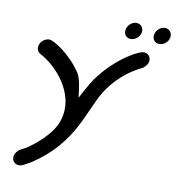

<svg xmlns="http://www.w3.org/2000/svg" viewBox="-88 -865 887 965"><g transform="rotate(10 355.5 -382.5)"><path d="M710.6 -743.6C714.7 -767.3 699 -786.4 676.3 -786.4C653.6 -786.4 632 -767.3 627.8 -743.6C623.7 -720 638.7 -701.8 661.4 -701.8C684.1 -701.8 706.4 -720 710.6 -743.6ZM565.1 -743.6C569.3 -767.3 553.6 -786.4 530.8 -786.4C508.1 -786.4 486.6 -767.3 482.4 -743.6C478.2 -720 493.2 -701.8 515.9 -701.8C538.7 -701.8 560.9 -720 565.1 -743.6ZM111.9 -628.2C89.9 -627.3 68.4 -608.2 64.5 -586.4C62 -571.8 69.1 -555.5 81.6 -549.1C132.2 -521.8 175.2 -481.8 206.9 -434.5C235.5 -389.9 259.9 -333.1 247.9 -265.5C246 -254.5 243.2 -243.6 239.6 -233.6C216.7 -164.2 134.1 -98.4 95.9 -73.6L65.8 -57.3C52.8 -50.9 40.9 -34.5 38.5 -20.9C34.5 1.8 50.2 20.9 72.9 20.9C79.3 20.9 89.8 18.2 95.8 14.5L129.1 -3.6C130.1 -4.5 131 -4.5 132.1 -5.5C334.3 -137.3 358.5 -305.8 422.5 -410C463.5 -477.3 527.2 -534.5 597.7 -568.2C611.5 -574.5 624.6 -591.8 627 -605.5C631 -628.2 615.3 -647.3 592.5 -647.3H591.6C565.3 -647.3 434.8 -577.7 352.1 -443.6C341.9 -427.3 317.6 -381.8 309.2 -365.5C304.6 -400.9 299.5 -460 280.9 -488.2C227.5 -570.3 138.3 -628.2 113.7 -628.2Z"/></g></svg>

Font: TudorRose
Style: Oblique
Weight: 500
Italic angle: 10°
Version: Version 001.000